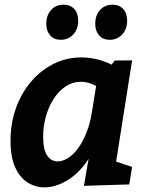

<svg xmlns="http://www.w3.org/2000/svg" viewBox="-20 -794 631 826"><path d="M171.5 12.1Q132.5 12.1 98.9 -8.9Q65.4 -29.9 45.3 -74Q25.3 -118 25.3 -189.1Q25.3 -263.2 48.3 -327.9Q71.4 -392.6 112.9 -441.8Q154.5 -491.1 210.3 -519.1Q266.1 -547.1 330.9 -547.1Q373.8 -547.1 419 -532.8Q464.2 -518.5 509 -486.4L447.1 -499.1L473.7 -533.6L548.4 -534.3L468.4 -28.5L420.5 -118.4L548.3 -75.7L536.1 -0.6L341.1 5.4L371.3 -168.8L412.1 -242.8Q395.4 -159.4 355.8 -102.4Q316.2 -45.5 267.1 -16.7Q218 12.1 171.5 12.1ZM227.8 -99.6Q249.2 -99.6 271.8 -113.5Q294.5 -127.4 314.7 -154.5Q335 -181.5 351.2 -221.4Q367.4 -261.2 375.7 -313.2L398 -451.7L420.7 -406.3Q396 -424.9 373.1 -433.5Q350.2 -442.2 327.8 -442.2Q292.3 -442.2 262.7 -422.5Q233.1 -402.8 211.2 -369.2Q189.3 -335.6 177.5 -293.1Q165.6 -250.6 165.6 -205.1Q165.6 -150.9 182.8 -125.3Q199.9 -99.6 227.8 -99.6ZM241.3 -622.8Q212.2 -622.8 195.6 -641.9Q179.1 -660.9 179.1 -692Q179.1 -727.9 199.7 -750.9Q220.3 -773.8 253.4 -773.8Q282.5 -773.8 299.5 -755.2Q316.4 -736.6 316.4 -704.9Q316.4 -668.7 295.1 -645.7Q273.8 -622.8 241.3 -622.8ZM451.9 -622.8Q422.8 -622.8 406.2 -641.9Q389.7 -660.9 389.7 -692Q389.7 -727.9 410.3 -750.9Q430.9 -773.8 464.1 -773.8Q493.1 -773.8 510.1 -755.2Q527 -736.6 527 -704.9Q527 -668.7 505.7 -645.7Q484.4 -622.8 451.9 -622.8Z"/></svg>

Font: Bitter Thin
Style: Italic
Weight: 100
Italic angle: -9°
Designer: Sol Matas, and Bitter project Authors
Foundry: Sol Matas
Version: Version 2.002